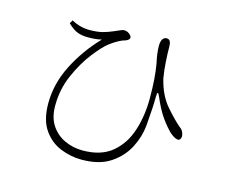

<svg xmlns="http://www.w3.org/2000/svg" viewBox="-104 -854 1208 1027"><g transform="rotate(15 500.0 -340.5)"><path d="M176 -657 187 -675Q236 -649 287 -649Q329 -649 358 -656.5Q387 -664 414 -676Q439 -686 449 -691Q459 -696 467 -696Q484 -696 497 -685.5Q510 -675 510 -666Q510 -654 490 -646Q454 -637 405 -600Q374 -576 329.5 -518.5Q285 -461 250 -381.5Q215 -302 215 -211Q215 -145 244 -102Q273 -59 319.5 -38Q366 -17 418 -17Q520 -17 580.5 -67.5Q641 -118 667.5 -200.5Q694 -283 694 -380Q694 -494 680 -570Q668 -624 668 -663Q668 -689 676.5 -701Q685 -713 698 -713Q712 -713 717.5 -702.5Q723 -692 723 -674Q723 -637 726 -590.5Q729 -544 736 -502Q757 -413 805.5 -357Q854 -301 889 -272Q909 -260 913 -229Q913 -221 909 -213Q905 -205 896 -205Q880 -205 852 -228Q824 -255 795.5 -295Q767 -335 740 -399Q732 -419 727.5 -418.5Q723 -418 723 -396Q723 -339 714 -234Q708 -171 677 -110.5Q646 -50 585 -9Q524 32 425 32Q366 32 308.5 9Q251 -14 213.5 -68Q176 -122 176 -213Q176 -323 229 -427Q282 -531 365 -617Q336 -609 288 -609Q257 -609 232 -618Q207 -627 176 -657Z"/></g></svg>

Font: Minh Nguyen ExtraLight
Style: Regular
Weight: 250
Designer: Ryoko NISHIZUKA 西塚涼子 (kana & ideographs); Frank Grießhammer (Latin, Greek & Cyrillic); Wenlong ZHANG 张文龙 (bopomofo); San
Foundry: Adobe
Version: Version 1.100;July 7, 2023;FontCreator 14.0.0.2814 64-bit